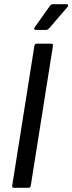

<svg xmlns="http://www.w3.org/2000/svg" viewBox="-20 -890 343 910"><path d="M46 0Q36 0 38 -11L143 -673Q145 -683 154 -683H222Q233 -683 231 -673L126 -11Q124 0 116 0ZM149 -748Q144 -748 142.5 -752Q141 -756 144 -760L215 -860Q221 -870 231 -870H295Q301 -870 302.5 -866.5Q304 -863 300 -857L215 -758Q211 -754 207 -751Q203 -748 198 -748Z"/></svg>

Font: Sofia Sans Semi Condensed Medium
Style: Italic
Weight: 500
Italic angle: -9°
Version: Version 4.100